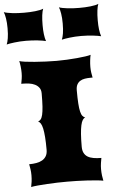

<svg xmlns="http://www.w3.org/2000/svg" viewBox="-76 -1024 654 1067"><g transform="rotate(-5 250.5 -490.5)"><path d="M53.7 0Q56.6 -12.2 58.8 -29.5Q61 -46.9 61 -65.4Q61 -82.5 58.6 -98.9Q56.2 -115.2 53.7 -127Q75.7 -127 94.5 -130.4Q113.3 -133.8 127.2 -141.8Q141.1 -149.9 149.2 -163.8Q157.2 -177.7 157.2 -198.7Q157.2 -239.7 155 -269Q152.8 -298.3 148.7 -317.4Q144.5 -336.4 138.2 -346.4Q131.8 -356.4 123.5 -358.9Q132.3 -361.8 138.7 -369.4Q145 -377 149.2 -394Q153.3 -411.1 155.3 -439.7Q157.2 -468.3 157.2 -513.2Q157.2 -532.7 148.2 -544.9Q139.2 -557.1 124.8 -564.2Q110.4 -571.3 92.8 -573.7Q75.2 -576.2 58.1 -576.2H48.8Q51.3 -587.9 53.7 -603.3Q56.2 -618.7 56.2 -635.7Q56.2 -653.8 54 -672.4Q51.8 -690.9 48.8 -703.1Q58.1 -699.7 81.3 -696.5Q104.5 -693.4 133.8 -691.2Q163.1 -689 195.3 -687.5Q227.5 -686 255.4 -686Q283.7 -686 313.5 -687.5Q343.3 -689 369.6 -691.4Q396 -693.8 416.5 -696.8Q437 -699.7 446.8 -703.1Q443.8 -690.9 441.7 -672.4Q439.5 -653.8 439.5 -635.7Q439.5 -618.7 441.9 -603.3Q444.3 -587.9 446.8 -576.2H436.5Q418.5 -576.2 403.3 -573.7Q388.2 -571.3 377 -564.2Q365.7 -557.1 359.4 -544.9Q353 -532.7 353 -513.2Q353 -468.3 355 -439.7Q356.9 -411.1 361.1 -394Q365.2 -377 371.6 -369.4Q377.9 -361.8 386.7 -358.9Q378.4 -356.4 372.1 -346.4Q365.7 -336.4 361.6 -317.4Q357.4 -298.3 355.2 -269Q353 -239.7 353 -198.7Q353 -177.7 360.1 -163.8Q367.2 -149.9 380.4 -141.8Q393.6 -133.8 412.8 -130.4Q432.1 -127 456.5 -127Q454.1 -115.2 451.7 -98.9Q449.2 -82.5 449.2 -65.4Q449.2 -46.9 451.4 -29.5Q453.6 -12.2 456.5 0Q442.4 -2.9 418.7 -5.1Q395 -7.3 366.9 -9Q338.9 -10.7 309.6 -11.5Q280.3 -12.2 255.4 -12.2Q230.5 -12.2 200.9 -11.5Q171.4 -10.7 143.3 -9Q115.2 -7.3 91.3 -5.1Q67.4 -2.9 53.7 0ZM294.9 -800.8Q300.3 -813 304 -835Q307.6 -856.9 307.6 -890.6Q307.6 -921.4 303.7 -945.3Q299.8 -969.2 294.4 -981.4Q301.8 -978.5 314 -976.1Q326.2 -973.6 341.1 -971.9Q356 -970.2 372.6 -969.2Q389.2 -968.3 406.2 -968.3Q422.4 -968.3 438.5 -969Q454.6 -969.7 469.2 -971.4Q483.9 -973.1 495.6 -975.6Q507.3 -978 514.2 -981.4Q508.8 -968.8 505.9 -945.1Q502.9 -921.4 502.9 -890.6Q502.9 -833 514.2 -800.8Q507.3 -802.7 495.6 -804.7Q483.9 -806.6 469.2 -808.3Q454.6 -810.1 437.7 -811Q420.9 -812 403.8 -812Q368.7 -812 339.4 -808.3Q310.1 -804.7 294.9 -800.8ZM-12.7 -800.8Q-7.3 -813 -3.7 -835Q0 -856.9 0 -890.6Q0 -921.4 -3.9 -945.3Q-7.8 -969.2 -13.2 -981.4Q-5.9 -978.5 6.3 -976.1Q18.6 -973.6 33.4 -971.9Q48.3 -970.2 64.9 -969.2Q81.5 -968.3 98.6 -968.3Q114.7 -968.3 130.9 -969Q147 -969.7 161.6 -971.4Q176.3 -973.1 188 -975.6Q199.7 -978 206.5 -981.4Q201.2 -968.8 198.2 -945.1Q195.3 -921.4 195.3 -890.6Q195.3 -833 206.5 -800.8Q199.7 -802.7 188 -804.7Q176.3 -806.6 161.6 -808.3Q147 -810.1 130.1 -811Q113.3 -812 96.2 -812Q61 -812 31.7 -808.3Q2.4 -804.7 -12.7 -800.8Z"/></g></svg>

Font: Arbutus
Style: Regular
Weight: 400
Designer: Karolina Lach
Foundry: Sorkin Type Co.
Version: Version 1.003